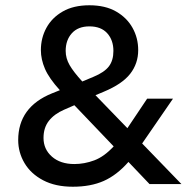

<svg xmlns="http://www.w3.org/2000/svg" viewBox="-20 -698 712 728"><path d="M256 10Q190 10 143.5 -14.5Q97 -39 73 -79.5Q49 -120 49 -167Q49 -292 177 -344L207 -356Q166 -401 150.5 -437Q135 -473 135 -508Q135 -554 156 -592.5Q177 -631 218 -654.5Q259 -678 319 -678Q379 -678 420 -654.5Q461 -631 482.5 -592.5Q504 -554 504 -508Q504 -457 473.5 -418Q443 -379 373 -350L342 -337L463 -212L538 -324H636L519 -154L668 0H547L467 -84Q423 -34 373.5 -12Q324 10 256 10ZM292 -389 335 -407Q376 -424 393 -446.5Q410 -469 410 -505Q410 -546 386.5 -572Q363 -598 319 -598Q276 -598 252.5 -572Q229 -546 229 -505Q229 -477 244 -451Q259 -425 292 -389ZM262 -76Q300 -76 337.5 -90Q375 -104 411 -143L262 -299L223 -282Q186 -266 165.5 -240Q145 -214 145 -175Q145 -132 177 -104Q209 -76 262 -76Z"/></svg>

Font: Gantari Medium
Style: Regular
Weight: 500
Designer: Anugrah Pasau
Foundry: Lafontype
Version: Version 1.000; ttfautohint (v1.8.4.7-5d5b)